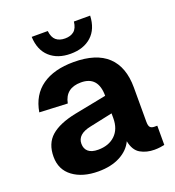

<svg xmlns="http://www.w3.org/2000/svg" viewBox="-136 -846 882 966"><g transform="rotate(-20 305.5 -363.5)"><path d="M227 12Q143 12 91 -26.5Q39 -65 39 -134Q39 -205 83 -243.5Q127 -282 215 -300L388 -334Q388 -439 296 -439Q213 -439 198 -362L48 -369Q63 -458 127 -503Q191 -548 296 -548Q417 -548 477.5 -491Q538 -434 538 -324V-141Q538 -118 545.5 -110.5Q553 -103 568 -103H583V0Q575 2 560 4Q545 6 529 6Q487 6 454.5 -12.5Q422 -31 412 -82Q392 -39 344 -13.5Q296 12 227 12ZM263 -91Q320 -91 354 -123.5Q388 -156 388 -214V-240L266 -214Q193 -199 193 -148Q193 -121 210.5 -106Q228 -91 263 -91ZM298 -592Q229 -592 187 -630Q145 -668 142 -739H228Q232 -704 250 -689Q268 -674 298 -674Q328 -674 346 -689Q364 -704 368 -739H455Q452 -668 410 -630Q368 -592 298 -592Z"/></g></svg>

Font: Geist
Style: Bold
Weight: 400
Designer: Basement.studio, Andrés Briganti, Mateo Zaragoza
Foundry: Basement.studio, Vercel, Andrés Briganti, Guido Ferreyra, Mateo Zaragoza
Version: Version 1.401